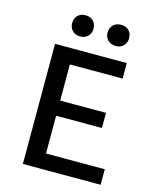

<svg xmlns="http://www.w3.org/2000/svg" viewBox="-124 -931 827 1016"><g transform="rotate(15 289.5 -423.0)"><path d="M526 0H100V-658H493V-573H204V-85H526ZM134 -292V-375H455V-292ZM217 -730Q191 -730 175 -746.5Q159 -763 159 -787Q159 -814 175 -830Q191 -846 217 -846Q244 -846 260 -830Q276 -814 276 -787Q276 -763 260 -746.5Q244 -730 217 -730ZM413 -730Q386 -730 369.5 -746.5Q353 -763 353 -787Q353 -814 369.5 -830Q386 -846 413 -846Q439 -846 455 -830Q471 -814 471 -787Q471 -763 455 -746.5Q439 -730 413 -730Z"/></g></svg>

Font: Ysabeau SC SemiBold
Style: Regular
Weight: 600
Designer: Christian Thalmann (Catharsis Fonts)
Version: Version 2.001;gftools[0.9.30]; featfreeze: smcp